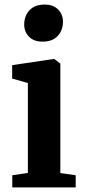

<svg xmlns="http://www.w3.org/2000/svg" viewBox="-20 -817 370 837"><path d="M33.5 -53 101.5 -63V-455L33 -474.5V-533L211.5 -559.5H217L243 -540V-62.5L310 -53V0H33.5ZM165 -635.5Q127.5 -635.5 106.5 -657Q85.5 -678.5 85.5 -710Q85.5 -747.5 108.5 -772.2Q131.5 -797 174 -797H175Q212.5 -797 233.5 -775.5Q254.5 -754 254.5 -722.5Q254.5 -685 231.5 -660.2Q208.5 -635.5 166 -635.5Z"/></svg>

Font: Merriweather Text
Style: Bold
Weight: 700
Designer: Eben Sorkin
Foundry: Eben Sorkin
Version: Version 2.100